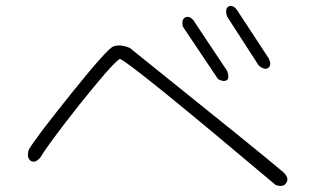

<svg xmlns="http://www.w3.org/2000/svg" viewBox="-20 -742 1040 633"><path d="M865 -551Q877 -528 865 -519Q853 -509 833 -526L729 -687Q720 -713 734 -721Q749 -727 762 -708ZM729 -508Q737 -484 728 -478Q718 -471 699 -481L583 -654Q577 -677 591 -685Q605 -690 617 -676ZM75 -249Q98 -288 216 -435Q334 -582 354 -589Q376 -597 408 -584Q854 -226 912 -176Q934 -157 925 -141Q916 -123 889 -132Q412 -534 375 -548Q360 -538 327 -500Q294 -462 241 -396Q137 -264 114 -224Q96 -202 81 -212Q67 -222 75 -249Z"/></svg>

Font: Yomogi
Style: Regular
Weight: 400
Designer: satsuyako
Foundry: satsuyako
Version: Version 3.100